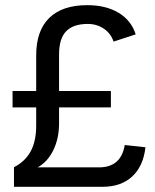

<svg xmlns="http://www.w3.org/2000/svg" viewBox="-20 -718 596 738"><path d="M539.1 -151.9Q530.8 -78.6 487.8 -39.3Q444.8 0 374.5 0H33.7V-75.2Q77.1 -97.7 98.1 -136.7Q119.1 -175.8 119.1 -234.9V-305.2H28.3V-368.2H119.1V-504.9Q119.1 -600.1 169.4 -649.2Q219.7 -698.2 315.4 -698.2Q387.2 -698.2 436 -668.7Q484.9 -639.2 501.5 -585.9L416.5 -558.1Q406.2 -589.4 379.2 -607.7Q352.1 -626 317.4 -626Q261.7 -626 234.4 -597.9Q207 -569.8 207 -508.8V-368.2H406.2V-305.2H207V-243.7Q207 -185.5 184.6 -140.1Q162.1 -94.7 124.5 -74.7H360.4Q445.3 -74.7 459.5 -160.6Z"/></svg>

Font: TypoPRO Liberation Sans
Style: Regular
Weight: 400
Designer: Steve Matteson
Foundry: Ascender Corporation
Version: Version 2.00.1